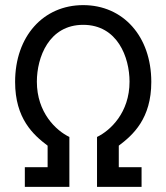

<svg xmlns="http://www.w3.org/2000/svg" viewBox="-20 -730 650 750"><path d="M571 -410C571 -588 461 -710 305 -710C149 -710 39 -588 39 -410C39 -267 110 -203 166 -161V-77H77V0H251V-195C199 -220 124 -290 124 -411C124 -506 171 -633 305 -633C439 -633 486 -506 486 -411C486 -290 411 -220 359 -195V0H533V-77H444V-161C500 -203 571 -267 571 -410Z"/></svg>

Font: Necto Mono
Style: Regular
Weight: 400
Designer: Marco Condello
Foundry: Collletttivo
Version: Version 1.300;Glyphs 3.2 (3217)